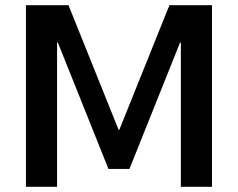

<svg xmlns="http://www.w3.org/2000/svg" viewBox="-20 -720 917 740"><path d="M80 -700H244L437 -220H440L633 -700H797V0H677V-556H674L479 -69H398L203 -556H200V0H80Z"/></svg>

Font: Pathway Extreme 72pt SemiBold
Style: Regular
Weight: 600
Designer: Eduardo Rodriguez Tunni
Foundry: Eduardo Rodriguez Tunni
Version: Version 1.001;gftools[0.9.26]